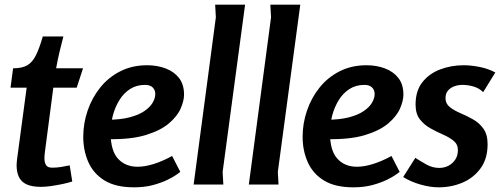

<svg xmlns="http://www.w3.org/2000/svg" viewBox="-20 -789 2138 821"><path d="M251 -633Q242 -599 234 -565Q226 -531 220 -497H335L308 -414H208L172 -139Q171 -132 170.5 -125Q170 -118 170 -111Q170 -95 176.5 -83.5Q183 -72 203 -72Q222 -72 241 -75Q260 -78 278 -82L289 -13Q271 -7 247 -2Q223 3 199 6.5Q175 10 155 10Q117 10 94 -0.5Q71 -11 61 -32Q51 -53 51 -82Q51 -87 51.5 -92.5Q52 -98 52.5 -104Q53 -110 54 -116L94 -414H25L36 -497Q74 -497 96 -509.5Q118 -522 133 -551.5Q148 -581 163 -633Z M609 -510Q652 -510 688 -496.5Q724 -483 745.5 -455.5Q767 -428 767 -384Q767 -359 753 -326Q739 -293 703 -262Q667 -231 603 -211.5Q539 -192 440 -194V-277Q494 -277 533 -287Q572 -297 596.5 -313.5Q621 -330 632.5 -349.5Q644 -369 644 -387Q644 -404 633 -415Q622 -426 600 -426Q564 -426 536.5 -408.5Q509 -391 490.5 -361Q472 -331 462.5 -295Q453 -259 453 -221Q453 -145 484.5 -110.5Q516 -76 568 -76Q600 -76 638 -88Q676 -100 716 -122L751 -54Q751 -54 737.5 -44Q724 -34 698 -21Q672 -8 635.5 2Q599 12 553 12Q475 12 427.5 -17Q380 -46 358 -95.5Q336 -145 336 -204Q336 -261 354.5 -315.5Q373 -370 408 -414Q443 -458 494 -484Q545 -510 609 -510Z M1028 -769 932 -54 935 0H808L903 -715L900 -769Z M1264 -769 1168 -54 1171 0H1044L1139 -715L1136 -769Z M1547 -510Q1590 -510 1626 -496.5Q1662 -483 1683.5 -455.5Q1705 -428 1705 -384Q1705 -359 1691 -326Q1677 -293 1641 -262Q1605 -231 1541 -211.5Q1477 -192 1378 -194V-277Q1432 -277 1471 -287Q1510 -297 1534.5 -313.5Q1559 -330 1570.5 -349.5Q1582 -369 1582 -387Q1582 -404 1571 -415Q1560 -426 1538 -426Q1502 -426 1474.5 -408.5Q1447 -391 1428.5 -361Q1410 -331 1400.5 -295Q1391 -259 1391 -221Q1391 -145 1422.5 -110.5Q1454 -76 1506 -76Q1538 -76 1576 -88Q1614 -100 1654 -122L1689 -54Q1689 -54 1675.5 -44Q1662 -34 1636 -21Q1610 -8 1573.5 2Q1537 12 1491 12Q1413 12 1365.5 -17Q1318 -46 1296 -95.5Q1274 -145 1274 -204Q1274 -261 1292.5 -315.5Q1311 -370 1346 -414Q1381 -458 1432 -484Q1483 -510 1547 -510Z M2046 -395Q2029 -412 2005 -419Q1981 -426 1957 -426Q1939 -426 1922.5 -420Q1906 -414 1895.5 -401.5Q1885 -389 1885 -369Q1885 -346 1903 -331.5Q1921 -317 1948 -305.5Q1975 -294 2002 -279Q2029 -264 2047 -239Q2065 -214 2065 -172Q2065 -111 2035.5 -70Q2006 -29 1958.5 -8.5Q1911 12 1856 12Q1819 12 1777.5 0Q1736 -12 1704 -32L1756 -114Q1779 -99 1804.5 -85Q1830 -71 1858 -71Q1880 -71 1898 -80.5Q1916 -90 1927 -107Q1938 -124 1938 -147Q1938 -172 1919.5 -187Q1901 -202 1874.5 -213.5Q1848 -225 1821 -240Q1794 -255 1775.5 -278.5Q1757 -302 1757 -342Q1757 -401 1786.5 -438Q1816 -475 1863 -492.5Q1910 -510 1962 -510Q1995 -510 2032 -502.5Q2069 -495 2098 -479Z"/></svg>

Font: Rosario
Style: Italic
Weight: 400
Italic angle: -8.05°
Designer: Hector Gatti
Foundry: Omnibus Type
Version: Version 1.201